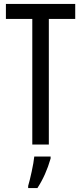

<svg xmlns="http://www.w3.org/2000/svg" viewBox="-20 -734 413 975"><path d="M228 0H144V-638H10V-714H362V-638H228ZM237 61H154Q151 91 141 137Q131 183 123 210V221H170Q213 155 237 71Z"/></svg>

Font: Noto Sans Display Condensed
Style: Regular
Weight: 400
Width: 3
Designer: Monotype Design Team
Foundry: Monotype Imaging Inc.
Version: Version 1.900